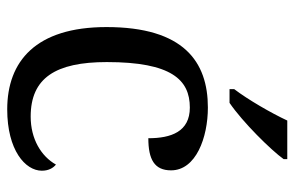

<svg xmlns="http://www.w3.org/2000/svg" viewBox="-162 -644 816 532"><g transform="rotate(90 246.0 -378.0)"><path d="M227 -619V-606H265C318 -642 396 -721 421 -756V-766H314C293 -721 256 -657 227 -619ZM283 10C396 10 453 -40 453 -86C453 -104 446 -117 436 -125C413 -84 365 -55 303 -55C196 -55 152 -124 152 -266C152 -445 201 -496 278 -496C345 -496 363 -444 363 -381C422 -381 452 -398 452 -444C452 -513 361 -546 278 -546C151 -546 55 -479 55 -265C55 -69 150 10 283 10Z"/></g></svg>

Font: Noto Serif Devanagari
Style: Regular
Weight: 400
Designer: Universal Thirst, Indian Type Foundry and the Monotype Design Team
Foundry: Monotype Imaging Inc.
Version: Version 2.004